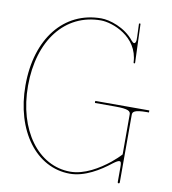

<svg xmlns="http://www.w3.org/2000/svg" viewBox="-86 -844 829 927"><g transform="rotate(10 329.0 -381.0)"><path d="M520.5 -770 523 -706.5V-690C523 -686.5 522 -672.5 513.5 -672.5C510 -672.5 506 -675 500.5 -681.5C454.5 -740 377.5 -762.5 337.5 -762.5C154.5 -762.5 32.5 -610 32.5 -381C32.5 -158.5 152 2.5 317.5 2.5C389 2.5 461 -41.5 512.5 -82.5C528 -94 537 -99 543 -99C551.5 -99 552.5 -88 552.5 -71.5V2.5C552.5 6 555.5 7.5 557.5 7.5C561 7.5 562.5 4 562.5 2.5V-329.5C562.5 -344 570.5 -355 632 -355H642.5V-365H377.5V-355H477.5C543.5 -355 552.5 -345 552.5 -329.5V-133.5C543 -122.5 522.5 -103.5 506 -90C456 -50 386.5 -7.5 317.5 -7.5C159.5 -7.5 45 -164.5 45 -381C45 -604 162 -752.5 337.5 -752.5C392.5 -752.5 522 -707 527.5 -580C527.5 -577.5 529 -576 531.5 -576C533.5 -576 535 -577.5 535 -580L528 -770Z"/></g></svg>

Font: Znikomit
Style: Regular
Weight: 100
Designer: gluk
Foundry: gluk
Version: Version 0.55